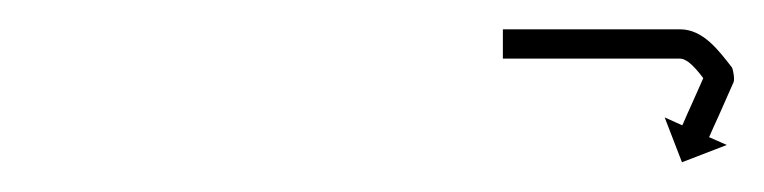

<svg xmlns="http://www.w3.org/2000/svg" viewBox="-20 -586 521 131"><path d="M325 -566C324.4 -566 323.7 -566 323.1 -566V-546C323.7 -546 324.4 -546 325 -546C326.9 -546 328.8 -546 330.7 -546C333.6 -546 336.5 -546 339.4 -546C343.2 -546 346.9 -546 350.7 -546C355.2 -546 359.6 -546 364.1 -546C369.1 -546 374.1 -546 379.1 -546C384.4 -546 389.7 -546 395 -546C400.5 -546 406 -546 411.6 -546C417.1 -546 422.6 -546 428.1 -546C433.4 -546 438.7 -546 444 -546C451 -546 459.9 -532.4 463.5 -527.8C464.1 -527.1 463.9 -530.1 463.6 -533C463.2 -536 462.6 -538.9 462.2 -538.1C460.4 -534 458.6 -529.9 456.8 -525.8C455.3 -522.4 453.7 -518.9 452.2 -515.5C451 -512.8 449.8 -510.2 448.6 -507.5C447.9 -505.8 447.1 -504.1 446.4 -502.4C446.1 -501.8 445.8 -501.2 445.5 -500.5L433.5 -505.9L445.3 -475.3L475.9 -487.1L463.8 -492.4C464.1 -493 464.4 -493.6 464.6 -494.2C465.4 -495.9 466.2 -497.7 466.9 -499.4C468.1 -502 469.3 -504.7 470.5 -507.3C472 -510.8 473.5 -514.2 475.1 -517.7C476.9 -521.8 478.7 -525.8 480.5 -529.9C480.9 -530.8 480.9 -533 480.6 -535.1C480.3 -537.3 479.8 -539.4 479.3 -540.1C470.4 -551.5 459.8 -566 444 -566C438.7 -566 433.4 -566 428.1 -566C422.6 -566 417.1 -566 411.6 -566C406 -566 400.5 -566 395 -566C389.7 -566 384.4 -566 379.1 -566C374.1 -566 369.1 -566 364.1 -566C359.6 -566 355.2 -566 350.7 -566C346.9 -566 343.2 -566 339.4 -566C336.5 -566 333.6 -566 330.7 -566C328.8 -566 326.9 -566 325 -566Z"/></svg>

Font: FRB American Cursive Just Arrows Semibold
Style: Italic
Weight: 600
Italic angle: -25°
Version: Version 2.0;Modular Font Editor K font №1